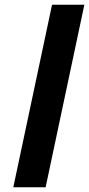

<svg xmlns="http://www.w3.org/2000/svg" viewBox="-20 -788 375 808"><path d="M36 0H172L335 -768H199Z"/></svg>

Font: Noto Sans Condensed Black
Style: Italic
Weight: 900
Width: 3
Italic angle: -12°
Designer: Monotype Design Team
Foundry: Monotype Imaging Inc.
Version: Version 2.013